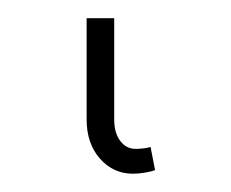

<svg xmlns="http://www.w3.org/2000/svg" viewBox="-20 21 254 211"><path d="M75.2 152.3V41H105.5V152.3Q105.5 167 112.1 175.8Q118.7 184.6 128.9 184.6Q137.7 184.6 145.5 182.6L150.4 208Q146.5 209.5 139.4 210.7Q132.3 211.9 126 211.9Q104.5 211.9 89.8 195.3Q75.2 178.7 75.2 152.3Z"/></svg>

Font: Pretendard GOV Thin
Style: Regular
Weight: 100
Designer: Base glyphs from Inter by Rasmus Andersson; Hangeul glyphs from Noto Sans CJK(Source Han Sans) by Jang Soo-young and Kan
Foundry: Kil Hyung-jin
Version: Version 1.309